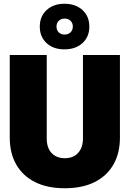

<svg xmlns="http://www.w3.org/2000/svg" viewBox="-20 -991 690 1023"><path d="M325 12Q232 12 166.5 -21Q101 -54 66.5 -114.5Q32 -175 32 -257V-698H229V-252Q229 -220 240.5 -196.5Q252 -173 274 -160.5Q296 -148 325 -148Q356 -148 377 -160.5Q398 -173 410 -196.5Q422 -220 422 -252V-698H619V-257Q619 -175 584.5 -114.5Q550 -54 484.5 -21Q419 12 325 12ZM323 -728Q264 -728 228 -761.5Q192 -795 192 -849Q192 -904 228.5 -937.5Q265 -971 323 -971Q383 -971 419.5 -937.5Q456 -904 456 -849Q456 -795 419.5 -761.5Q383 -728 323 -728ZM324 -807Q344 -807 356 -819Q368 -831 368 -850Q368 -868 356 -880Q344 -892 324 -892Q305 -892 293 -880Q281 -868 281 -850Q281 -831 292.5 -819Q304 -807 324 -807Z"/></svg>

Font: Azeret Mono Thin ExtraBold
Style: Regular
Weight: 800
Version: Version 1.002